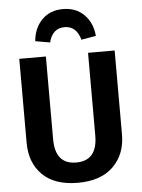

<svg xmlns="http://www.w3.org/2000/svg" viewBox="-62 -992 779 1057"><g transform="rotate(-5 327.0 -464.0)"><path d="M494 -781 413 -767Q392 -844 326 -844Q259 -844 240 -767L159 -781Q165 -853 209.5 -898.5Q254 -944 326 -944Q398 -944 443 -898.5Q488 -853 494 -781ZM590 -692V-228Q590 -119 521.5 -51.5Q453 16 326 16Q198 16 130.5 -50.5Q63 -117 63 -228V-692H210V-235Q210 -96 326 -96Q443 -96 443 -235V-692Z"/></g></svg>

Font: Fira Sans SemiBold
Style: Regular
Weight: 600
Designer: bBox Type GmbH & Carrois Corporate GbR & Edenspiekermann AG
Foundry: bBox Type GmbH & Carrois Corporate GbR & Edenspiekermann AG
Version: Version 4.301;PS 004.301;hotconv 1.0.88;makeotf.lib2.5.64775